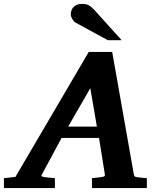

<svg xmlns="http://www.w3.org/2000/svg" viewBox="-73 -949 808 969"><path d="M382.8 -503.9 271 -310.1H416ZM391.1 0V-49.8Q398.9 -50.8 407 -51.5Q415 -52.2 421.9 -53.2Q429.7 -54.2 437 -55.2Q446.8 -56.2 452.1 -58.6Q457.5 -61 456.1 -69.8L426.8 -252.9H237.8L139.2 -69.8Q134.3 -62.5 138.2 -59.3Q142.1 -56.2 151.9 -55.2Q159.7 -54.2 168.5 -53.2Q175.8 -52.2 185.1 -51.5Q194.3 -50.8 204.1 -49.8V0H-53.2V-49.8L4.9 -56.2L375 -687H493.2L602.1 -70.8Q603.5 -61 607.2 -58.3Q610.8 -55.7 622.1 -54.2Q628.9 -53.7 636.7 -52.7Q643.6 -51.8 651.6 -51.3Q659.7 -50.8 668 -49.8V0ZM471.2 -746.1 309.1 -834.5Q303.7 -837.4 299.3 -842.5Q294.9 -847.7 291.5 -853.5Q288.1 -859.4 286.1 -865.5Q284.2 -871.6 284.2 -876.5Q284.2 -885.3 287.1 -894.8Q290 -904.3 296.6 -911.9Q303.2 -919.4 314.2 -924.3Q325.2 -929.2 341.3 -929.2Q351.6 -929.2 359.4 -927.7Q367.2 -926.3 374.3 -922.6Q381.3 -918.9 388.4 -912.8Q395.5 -906.7 404.3 -897.5L541 -746.1Z"/></svg>

Font: Charis SIL
Style: Bold Italic
Weight: 700
Italic angle: -11°
Foundry: SIL International
Version: Version 4.112